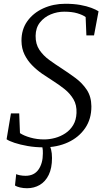

<svg xmlns="http://www.w3.org/2000/svg" viewBox="-20 -771 558 1019"><path d="M211 11Q167.5 11 127.2 4Q87 -3 57 -13Q27 -23 15 -32L38 -169H82L86 -64.5Q107 -50.5 141.5 -40.8Q176 -31 214 -31Q243 -31 272.5 -39Q302 -47 327.2 -63.8Q352.5 -80.5 368.5 -107.2Q384.5 -134 386 -171Q388 -213.5 370 -244Q352 -274.5 323 -297.8Q294 -321 261.5 -341.5Q233.5 -359 204.2 -379.2Q175 -399.5 150.2 -424.8Q125.5 -450 110 -481.8Q94.5 -513.5 94 -554Q93.5 -614.5 125 -658.5Q156.5 -702.5 209.8 -726.8Q263 -751 326.5 -751Q371 -751 405.8 -744.8Q440.5 -738.5 465 -729.2Q489.5 -720 503 -711L479 -583H438.5L434.5 -680.5Q419 -692 390.5 -700.5Q362 -709 320.5 -709Q284 -709 249.5 -694.8Q215 -680.5 192.2 -652Q169.5 -623.5 169 -581Q168.5 -537 189.2 -506.2Q210 -475.5 241.8 -452.5Q273.5 -429.5 307 -408Q344 -384 380.2 -357.2Q416.5 -330.5 440.5 -294.5Q464.5 -258.5 465 -207Q465.5 -140 432 -91Q398.5 -42 341 -15.5Q283.5 11 211 11ZM217.5 -12.5 238.5 -10.5Q246 2.5 251 22Q256 41.5 256 67.5Q256 121.5 238.5 157.2Q221 193 191 210.5Q161 228 123.5 228Q104 228 86 223.8Q68 219.5 59.5 213.5L66 153Q72 156.5 86 159.2Q100 162 115.5 162Q161 162 184.2 129Q207.5 96 207.5 43Q208 25 205.2 12.2Q202.5 -0.5 198.5 -10.5Z"/></svg>

Font: Merriweather 48pt Light
Style: Italic
Weight: 300
Italic angle: -7.8°
Version: Version 2.101